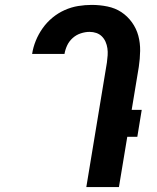

<svg xmlns="http://www.w3.org/2000/svg" viewBox="-20 -763 640 783"><path d="M332 0 416 -508Q418 -523 419 -537.5Q420 -552 418 -566Q416 -580 410.5 -592.5Q405 -605 395.5 -614.5Q386 -624 373 -628.5Q360 -633 345 -633Q328 -633 309.5 -627Q291 -621 276.5 -608Q262 -595 254 -578Q246 -561 243 -543H111Q115 -570 126 -597Q137 -624 154 -648Q171 -672 194 -691Q217 -710 244 -722Q271 -734 299 -738.5Q327 -743 354 -743Q387 -743 418.5 -736.5Q450 -730 475 -713.5Q500 -697 518 -672Q536 -647 544 -617.5Q552 -588 551.5 -555.5Q551 -523 546 -490L517 -315H558L540 -205H499L465 0Z"/></svg>

Font: Iosevka XBd Ex Obl
Style: Regular
Weight: 800
Width: 7
Italic angle: -9°
Monospace: yes
Designer: Belleve Invis
Foundry: Belleve Invis
Version: Version 32.5.0; ttfautohint (v1.8.4)